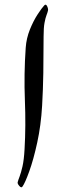

<svg xmlns="http://www.w3.org/2000/svg" viewBox="-20 -870 279 817"><path d="M89.4 -667Q92.3 -707.5 107.4 -744.9Q122.6 -782.2 140.4 -809.3Q158.2 -836.4 168 -846.7Q175.3 -855 180.7 -843.3Q186 -831.5 184.1 -824.7Q182.6 -817.4 178 -805.7Q173.3 -793.9 169.4 -772.7Q165.5 -751.5 165.5 -714.4Q165.5 -631.8 164.3 -559.3Q163.1 -486.8 159.2 -419.9Q154.3 -335.9 138.4 -263.4Q122.6 -190.9 104.7 -141.4Q86.9 -91.8 75.7 -76.2Q70.8 -68.8 62.3 -78.6Q53.7 -88.4 55.2 -94.7Q57.6 -104 63.5 -119.1Q69.3 -134.3 75.7 -161.9Q82 -189.5 84.5 -235.4Q90.3 -334.5 85.9 -443.8Q81.5 -553.2 89.4 -667Z"/></svg>

Font: Awami Nastaliq
Style: Bold
Weight: 700
Designer: Peter Martin, SIL International
Foundry: SIL International
Version: Version 3.100